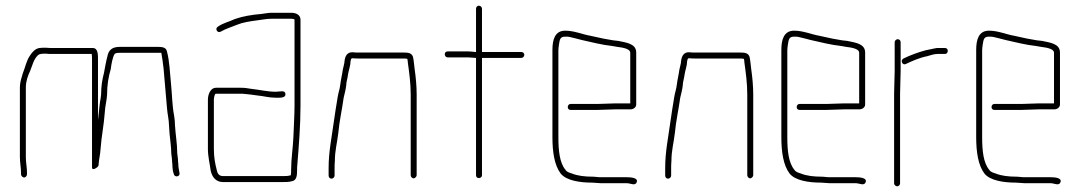

<svg xmlns="http://www.w3.org/2000/svg" viewBox="-20 -625 3804 676"><path d="M75 -11V-18C75 -36 71 -52 71 -71V-317C71 -339 78 -358 86 -375C95 -397 98 -415 113 -430C119 -436 128 -436 142 -436C150 -435 157 -435 163 -435H303C304 -428 304 -419 304 -410V-36C304 -30 307 -28 314 -31C322 -35 326 -39 327 -43C328 -64 333 -80 334 -100C337 -144 346 -185 349 -230C350 -252 356 -271 357 -292C357 -326 362 -355 370 -382C372 -398 376 -422 383 -434C386 -439 395 -439 402 -439H548C551 -420 554 -404 556 -383C560 -338 564 -289 568 -244C569 -227 575 -202 575 -184L577 -154C579 -131 583 -108 583 -85C584 -74 586 -65 586 -54C587 -49 587 -45 587 -41C587 -36 588 -30 589 -22L592 -12C595 1 615 -3 612 -16L610 -27C609 -33 608 -38 608 -41C608 -46 608 -50 607 -55C607 -66 605 -75 604 -86C604 -119 598 -151 596 -185C596 -195 595 -206 593 -218C586 -254 586 -292 582 -331C578 -370 577 -409 568 -443C565 -459 551 -460 533 -460H402C375 -460 362 -449 358 -426C353 -408 350 -388 346 -368C340 -346 336 -320 336 -293C335 -284 334 -274 332 -265C329 -245 328 -223 325 -202V-410C325 -433 326 -456 306 -456H163C158 -456 151 -456 142 -457C133 -457 126 -457 119 -456C104 -454 93 -441 86 -430C73 -412 69 -388 60 -366L56 -352C53 -343 50 -329 50 -317V-72C50 -52 54 -36 54 -18V-11C54 -6 60 0 65 0C70 0 75 -6 75 -11Z M712 -274V-101C712 -73 719 -47 722 -23C727 -2 740 16 765 16H975C989 16 996 16 1008 13C1025 10 1026 -8 1026 -27C1026 -33 1026 -40 1027 -47C1032 -110 1038 -182 1038 -252V-556C1038 -572 1023 -580 1006 -580H936C923 -580 912 -577 901 -576C867 -573 835 -568 807 -558C786 -548 765 -544 747 -531C735 -524 746 -506 758 -514C775 -524 796 -530 815 -538C834 -546 860 -550 883 -553C902 -555 917 -559 936 -559H1006C1011 -559 1015 -558 1017 -556V-253C1017 -218 1014 -176 1013 -142C1011 -100 1005 -66 1005 -27C1005 -22 1005 -16 1004 -9V-8C993 -5 988 -5 975 -5H765C751 -5 745 -15 743 -27C737 -50 733 -73 733 -101V-274C733 -278 735 -295 740 -295H826C832 -295 838 -295 844 -294L863 -292C870 -291 877 -290 885 -289C908 -287 926 -281 950 -281C965 -281 986 -279 985 -294C984 -309 965 -302 951 -302C922 -302 894 -309 866 -312L846 -315C839 -316 833 -316 826 -316H740C722 -316 712 -294 712 -274Z M1158 -7V-34C1158 -39 1158 -48 1159 -59C1159 -94 1167 -122 1171 -156C1175 -200 1184 -237 1190 -281C1194 -298 1197 -308 1199 -325C1199 -336 1204 -350 1205 -361C1207 -376 1214 -393 1214 -408C1215 -412 1215 -420 1221 -420C1228 -419 1236 -419 1243 -419H1400C1405 -419 1409 -419 1413 -418H1414C1415 -414 1416 -409 1416 -404C1421 -368 1426 -332 1426 -292V-8C1426 -3 1431 3 1436 3C1441 3 1447 -3 1447 -8V-292C1447 -322 1444 -353 1440 -381C1438 -395 1437 -413 1434 -425C1429 -439 1417 -440 1400 -440H1243C1236 -440 1229 -440 1222 -441C1202 -442 1195 -427 1193 -410C1193 -401 1188 -387 1187 -380C1185 -364 1180 -344 1178 -327C1176 -310 1172 -302 1169 -284C1164 -253 1159 -224 1155 -194C1148 -142 1137 -91 1137 -34V-7C1137 -1 1141 4 1147 4C1153 4 1158 -1 1158 -7Z M1656 -594V-442H1653C1644 -443 1636 -444 1628 -444H1556C1550 -444 1546 -440 1546 -434C1546 -428 1550 -423 1556 -423H1628C1637 -423 1648 -421 1656 -421V-8C1656 -2 1660 2 1666 2C1672 2 1677 -2 1677 -8V-421H1815C1821 -421 1826 -426 1826 -432C1826 -438 1821 -442 1815 -442H1677V-594C1677 -600 1672 -605 1666 -605C1660 -605 1656 -600 1656 -594Z M2065 -3C2040 -3 2013 -6 1994 -14C1985 -17 1976 -19 1971 -27C1950 -52 1946 -96 1946 -142V-449C1946 -454 1947 -460 1948 -468C1951 -485 1951 -496 1970 -496C1976 -496 1981 -496 1985 -495C1997 -492 2015 -488 2029 -484C2065 -476 2099 -467 2136 -463L2153 -460C2167 -458 2199 -455 2199 -439V-261H2146C2133 -261 2098 -259 2084 -259H1989C1983 -259 1979 -254 1979 -248C1979 -242 1983 -238 1989 -238H2084C2098 -238 2133 -240 2146 -240H2200C2210 -240 2220 -247 2220 -257V-440C2220 -472 2184 -475 2157 -481L2139 -483C2134 -484 2128 -485 2122 -486C2101 -489 2080 -495 2059 -499C2030 -504 2002 -517 1970 -517C1934 -517 1925 -486 1925 -449V-142C1925 -90 1932 -43 1954 -14C1974 11 2022 18 2065 18C2075 18 2085 20 2095 20H2187C2200 20 2217 31 2222 16C2227 1 2202 -1 2187 -1H2095C2084 -1 2076 -3 2065 -3Z M2343 -7V-34C2343 -39 2343 -48 2344 -59C2344 -94 2352 -122 2356 -156C2360 -200 2369 -237 2375 -281C2379 -298 2382 -308 2384 -325C2384 -336 2389 -350 2390 -361C2392 -376 2399 -393 2399 -408C2400 -412 2400 -420 2406 -420C2413 -419 2421 -419 2428 -419H2585C2590 -419 2594 -419 2598 -418H2599C2600 -414 2601 -409 2601 -404C2606 -368 2611 -332 2611 -292V-8C2611 -3 2616 3 2621 3C2626 3 2632 -3 2632 -8V-292C2632 -322 2629 -353 2625 -381C2623 -395 2622 -413 2619 -425C2614 -439 2602 -440 2585 -440H2428C2421 -440 2414 -440 2407 -441C2387 -442 2380 -427 2378 -410C2378 -401 2373 -387 2372 -380C2370 -364 2365 -344 2363 -327C2361 -310 2357 -302 2354 -284C2349 -253 2344 -224 2340 -194C2333 -142 2322 -91 2322 -34V-7C2322 -1 2326 4 2332 4C2338 4 2343 -1 2343 -7Z M2871 -3C2846 -3 2819 -6 2800 -14C2791 -17 2782 -19 2777 -27C2756 -52 2752 -96 2752 -142V-449C2752 -454 2753 -460 2754 -468C2757 -485 2757 -496 2776 -496C2782 -496 2787 -496 2791 -495C2803 -492 2821 -488 2835 -484C2871 -476 2905 -467 2942 -463L2959 -460C2973 -458 3005 -455 3005 -439V-261H2952C2939 -261 2904 -259 2890 -259H2795C2789 -259 2785 -254 2785 -248C2785 -242 2789 -238 2795 -238H2890C2904 -238 2939 -240 2952 -240H3006C3016 -240 3026 -247 3026 -257V-440C3026 -472 2990 -475 2963 -481L2945 -483C2940 -484 2934 -485 2928 -486C2907 -489 2886 -495 2865 -499C2836 -504 2808 -517 2776 -517C2740 -517 2731 -486 2731 -449V-142C2731 -90 2738 -43 2760 -14C2780 11 2828 18 2871 18C2881 18 2891 20 2901 20H2993C3006 20 3023 31 3028 16C3033 1 3008 -1 2993 -1H2901C2890 -1 2882 -3 2871 -3Z M3317 -446C3317 -452 3313 -456 3307 -456H3279C3265 -454 3252 -450 3239 -448C3213 -441 3183 -430 3161 -419C3148 -412 3158 -393 3170 -400C3191 -410 3218 -422 3244 -427C3255 -430 3268 -435 3280 -435H3307C3313 -435 3317 -440 3317 -446ZM3130 -476V-374C3130 -350 3128 -320 3128 -294V21C3128 26 3134 31 3139 31C3144 31 3149 26 3149 21V-294C3149 -319 3151 -351 3151 -374V-476C3151 -482 3147 -487 3141 -487C3135 -487 3130 -482 3130 -476Z M3557 -3C3532 -3 3505 -6 3486 -14C3477 -17 3468 -19 3463 -27C3442 -52 3438 -96 3438 -142V-449C3438 -454 3439 -460 3440 -468C3443 -485 3443 -496 3462 -496C3468 -496 3473 -496 3477 -495C3489 -492 3507 -488 3521 -484C3557 -476 3591 -467 3628 -463L3645 -460C3659 -458 3691 -455 3691 -439V-261H3638C3625 -261 3590 -259 3576 -259H3481C3475 -259 3471 -254 3471 -248C3471 -242 3475 -238 3481 -238H3576C3590 -238 3625 -240 3638 -240H3692C3702 -240 3712 -247 3712 -257V-440C3712 -472 3676 -475 3649 -481L3631 -483C3626 -484 3620 -485 3614 -486C3593 -489 3572 -495 3551 -499C3522 -504 3494 -517 3462 -517C3426 -517 3417 -486 3417 -449V-142C3417 -90 3424 -43 3446 -14C3466 11 3514 18 3557 18C3567 18 3577 20 3587 20H3679C3692 20 3709 31 3714 16C3719 1 3694 -1 3679 -1H3587C3576 -1 3568 -3 3557 -3Z"/></svg>

Font: Electronic
Style: Thn
Weight: 100
Version: Version 1.011